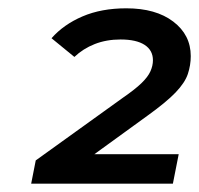

<svg xmlns="http://www.w3.org/2000/svg" viewBox="-20 -769 479 462"><path d="M55 -327 66 -383 276 -534Q305 -554 320.5 -569Q336 -584 342 -597.5Q348 -611 348 -624Q348 -648 328 -661Q308 -674 270 -674Q236 -674 208 -663Q180 -652 159 -632L104 -677Q133 -710 178.5 -729.5Q224 -749 284 -749Q355 -749 397 -717Q439 -685 439 -634Q439 -612 432 -591Q425 -570 402.5 -546.5Q380 -523 334 -490L163 -366L143 -398H410L396 -327Z"/></svg>

Font: MOST Montserrat SemiBold
Style: Italic
Weight: 600
Italic angle: -11.3°
Designer: Julieta Ulanovsky
Foundry: Julieta Ulanovsky
Version: Version 8.000;March 11, 2024;FontCreator 15.0.0.2926 64-bit